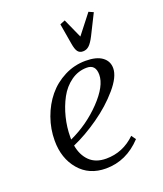

<svg xmlns="http://www.w3.org/2000/svg" viewBox="-123 -725 690 814"><g transform="rotate(-20 221.5 -318.0)"><path d="M50.8 -178.2Q50.8 -231 68.6 -280.8Q86.4 -330.6 117.4 -368.4Q148.4 -406.2 193.4 -429.2Q238.3 -452.1 289.1 -452.1Q338.4 -452.1 363.8 -433.3Q389.2 -414.6 389.2 -382.8Q389.2 -344.2 345.2 -293Q301.3 -241.7 240.2 -199Q179.2 -156.2 121.1 -130.9Q128.9 -85.9 156.2 -59.1Q183.6 -32.2 231 -32.2Q306.6 -32.2 362.8 -86.9L377 -66.9Q308.1 6.8 215.8 6.8Q140.1 6.8 95.5 -45.7Q50.8 -98.1 50.8 -178.2ZM118.2 -159.2Q199.7 -196.3 262 -261.2Q324.2 -326.2 324.2 -377Q324.2 -422.9 284.2 -422.9Q245.1 -422.9 212.6 -399.7Q180.2 -376.5 160.2 -339.4Q140.1 -302.2 129.2 -258.3Q118.2 -214.4 118.2 -169.9ZM242.2 -633.8 265.1 -643.1 304.2 -556.2 372.1 -643.1 393.1 -633.8 347.2 -542Q333.5 -515.1 321.5 -504.2Q309.6 -493.2 293.9 -493.2Q278.3 -493.2 270.3 -503.9Q262.2 -514.6 257.8 -542Z"/></g></svg>

Font: Dihjauti S
Style: Italic
Weight: 400
Italic angle: -9°
Designer: T. Christopher White
Version: Version 3.0.0